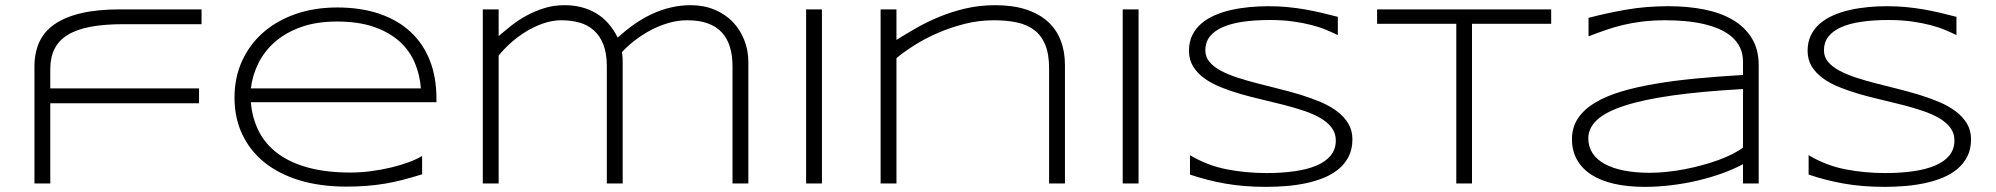

<svg xmlns="http://www.w3.org/2000/svg" viewBox="-20 -707 7693 740"><path d="M456.1 -613.8Q382.3 -613.8 329.1 -603.8Q275.9 -593.8 241.5 -572.8Q207 -551.8 190.4 -519Q173.8 -486.3 173.8 -440.9V-366.2H747.1V-309.1H173.8V0H112.8V-451.2Q112.8 -502.9 131.1 -543.9Q149.4 -585 189.5 -613Q229.5 -641.1 292.2 -656Q355 -670.9 443.8 -670.9H756.8V-613.8Z M1606.9 -35.2Q1565.9 -22.5 1530.8 -13.4Q1495.6 -4.4 1461.4 1.2Q1427.2 6.8 1391.8 9.5Q1356.4 12.2 1314 12.2Q1215.3 12.2 1135.7 -11.7Q1056.2 -35.6 1000.2 -80.3Q944.3 -125 914.1 -188.5Q883.8 -252 883.8 -331.1Q883.8 -407.7 912.8 -471.7Q941.9 -535.6 994.1 -581.5Q1046.4 -627.4 1119.1 -652.8Q1191.9 -678.2 1279.8 -678.2Q1371.1 -678.2 1442.4 -653.8Q1513.7 -629.4 1562.5 -584Q1611.3 -538.6 1636.7 -473.9Q1662.1 -409.2 1662.1 -328.1V-313H946.8Q952.1 -250.5 978 -200.2Q1003.9 -149.9 1051.5 -114.7Q1099.1 -79.6 1168.7 -60.8Q1238.3 -42 1331.1 -42Q1370.6 -42 1411.1 -47.4Q1451.7 -52.7 1488.8 -61.8Q1525.9 -70.8 1556.6 -82.3Q1587.4 -93.8 1606.9 -106ZM1602.1 -366.2Q1598.6 -417.5 1579.1 -464.1Q1559.6 -510.7 1520.8 -546.4Q1481.9 -582 1422.1 -603Q1362.3 -624 1278.8 -624Q1200.2 -624 1141.1 -603Q1082 -582 1041 -546.6Q1000 -511.2 976.6 -464.6Q953.1 -418 946.8 -366.2Z M1901.9 -670.9V-567.9Q1923.3 -586.4 1949.7 -607.4Q1976.1 -628.4 2007.8 -646Q2039.6 -663.6 2076.7 -675.3Q2113.8 -687 2156.2 -687Q2224.1 -687 2276.4 -656.5Q2328.6 -626 2360.8 -562Q2392.1 -590.8 2425.3 -614Q2458.5 -637.2 2493.4 -653.3Q2528.3 -669.4 2565.4 -678.2Q2602.5 -687 2642.1 -687Q2692.4 -687 2733.6 -669.9Q2774.9 -652.8 2803.7 -623Q2832.5 -593.3 2848.4 -553Q2864.3 -512.7 2864.3 -466.8V0H2803.2V-451.2Q2803.2 -493.2 2793.2 -526.1Q2783.2 -559.1 2762 -582Q2740.7 -605 2707.8 -616.9Q2674.8 -628.9 2628.9 -628.9Q2592.3 -628.9 2556.4 -618.4Q2520.5 -607.9 2487.8 -590.6Q2455.1 -573.2 2426.8 -551.3Q2398.4 -529.3 2377 -505.9Q2379.4 -492.2 2379.6 -482.4Q2379.9 -472.7 2379.9 -459V0H2318.8V-451.2Q2318.8 -501 2305.7 -534.9Q2292.5 -568.8 2269 -589.8Q2245.6 -610.8 2213.6 -619.9Q2181.6 -628.9 2144 -628.9Q2108.4 -628.9 2073.5 -616.7Q2038.6 -604.5 2006.8 -585Q1975.1 -565.4 1948.2 -541.3Q1921.4 -517.1 1901.9 -493.2V0H1840.8V-670.9Z M3086.9 0V-670.9H3147.9V0Z M4023.4 0V-442.9Q4023.4 -498.5 4008.5 -534.4Q3993.7 -570.3 3966.1 -591.3Q3938.5 -612.3 3898.9 -620.6Q3859.4 -628.9 3810.1 -628.9Q3752.9 -628.9 3698 -615Q3643.1 -601.1 3594.2 -579.8Q3545.4 -558.6 3504.4 -532.7Q3463.4 -506.8 3435.1 -482.9V0H3374V-670.9H3435.1V-553.2Q3469.2 -574.7 3510.5 -598.4Q3551.8 -622.1 3599.4 -641.8Q3647 -661.6 3701.2 -674.3Q3755.4 -687 3815.4 -687Q3883.3 -687 3933.8 -670.7Q3984.4 -654.3 4017.8 -624.3Q4051.3 -594.2 4067.9 -551.5Q4084.5 -508.8 4084.5 -456.1V0Z M4307.1 0V-670.9H4368.2V0Z M5136.2 -571.8Q5117.2 -581.1 5092.3 -591.6Q5067.4 -602.1 5035.4 -610.4Q5003.4 -618.7 4963.4 -624.3Q4923.3 -629.9 4874.5 -629.9Q4815.4 -629.9 4769.3 -623Q4723.1 -616.2 4691.2 -601.8Q4659.2 -587.4 4642.3 -565.4Q4625.5 -543.5 4625.5 -513.2Q4625.5 -487.8 4641.4 -468.8Q4657.2 -449.7 4684.3 -435.1Q4711.4 -420.4 4747.8 -408.4Q4784.2 -396.5 4825 -386Q4865.7 -375.5 4908.9 -364.7Q4952.1 -354 4992.9 -341.6Q5033.7 -329.1 5070.1 -313.7Q5106.4 -298.3 5133.5 -277.8Q5160.6 -257.3 5176.5 -231Q5192.4 -204.6 5192.4 -169.9Q5192.4 -132.3 5178.2 -104.2Q5164.1 -76.2 5139.9 -55.9Q5115.7 -35.6 5083.3 -22.2Q5050.8 -8.8 5013.9 -1Q4977.1 6.8 4937.7 10Q4898.4 13.2 4860.4 13.2Q4772.9 13.2 4701.9 0.5Q4630.9 -12.2 4566.4 -34.2V-108.9Q4632.8 -69.3 4706.8 -54.7Q4780.8 -40 4862.3 -40Q4919.9 -40 4968.8 -46.9Q5017.6 -53.7 5053.2 -68.6Q5088.9 -83.5 5108.6 -107.4Q5128.4 -131.3 5128.4 -166Q5128.4 -193.8 5112.5 -214.8Q5096.7 -235.8 5069.6 -251.7Q5042.5 -267.6 5006.1 -279.8Q4969.7 -292 4929.2 -302.5Q4888.7 -313 4845.5 -323Q4802.2 -333 4761.7 -344.7Q4721.2 -356.4 4684.8 -371.1Q4648.4 -385.7 4621.3 -405.5Q4594.2 -425.3 4578.4 -451.2Q4562.5 -477.1 4562.5 -511.2Q4562.5 -544.9 4575.2 -571Q4587.9 -597.2 4610.1 -616.2Q4632.3 -635.3 4662.1 -648.2Q4691.9 -661.1 4725.8 -668.7Q4759.8 -676.3 4796.4 -679.7Q4833 -683.1 4868.7 -683.1Q4907.7 -683.1 4942.6 -679.7Q4977.5 -676.3 5010 -670.7Q5042.5 -665 5073.5 -657.7Q5104.5 -650.4 5136.2 -642.1Z M5653.3 -615.2V0H5592.8V-615.2H5287.6V-670.9H5958.5V-615.2Z M6697.8 0V-74.2Q6662.6 -55.2 6617.9 -39.1Q6573.2 -22.9 6523.7 -11.2Q6474.1 0.5 6421.9 6.8Q6369.6 13.2 6319.3 13.2Q6253.9 13.2 6201.9 1.5Q6149.9 -10.3 6113.8 -33.4Q6077.6 -56.6 6058.1 -91.1Q6038.6 -125.5 6038.6 -170.9Q6038.6 -215.8 6061.3 -250.2Q6084 -284.7 6126 -310.3Q6168 -335.9 6227.3 -353.8Q6286.6 -371.6 6359.9 -384Q6433.1 -396.5 6518.3 -404.5Q6603.5 -412.6 6697.8 -418V-469.2Q6697.8 -500.5 6686 -524.4Q6674.3 -548.3 6653.3 -566.2Q6632.3 -584 6604 -595.9Q6575.7 -607.9 6542.7 -615.2Q6509.8 -622.6 6473.4 -625.7Q6437 -628.9 6400.4 -628.9Q6351.1 -628.9 6310.5 -624Q6270 -619.1 6234.9 -610.6Q6199.7 -602.1 6167.5 -590.8Q6135.3 -579.6 6102.5 -566.9V-638.2Q6170.4 -656.2 6247.3 -669.7Q6324.2 -683.1 6410.6 -683.1Q6483.9 -683.1 6547.4 -670.7Q6610.8 -658.2 6657.7 -630.9Q6704.6 -603.5 6731.4 -560.3Q6758.3 -517.1 6758.3 -455.1V0ZM6697.8 -363.8Q6538.1 -355 6425 -338.9Q6312 -322.8 6240.2 -299.3Q6168.5 -275.9 6135 -244.6Q6101.6 -213.4 6101.6 -173.8Q6101.6 -141.6 6117.9 -116.7Q6134.3 -91.8 6165 -75Q6195.8 -58.1 6239.7 -49.6Q6283.7 -41 6338.4 -41Q6370.6 -41 6405 -44.7Q6439.5 -48.3 6473.6 -54.9Q6507.8 -61.5 6541 -70.6Q6574.2 -79.6 6603.5 -90.3Q6632.8 -101.1 6657 -113.3Q6681.2 -125.5 6697.8 -138.2Z M7520.5 -571.8Q7501.5 -581.1 7476.6 -591.6Q7451.7 -602.1 7419.7 -610.4Q7387.7 -618.7 7347.7 -624.3Q7307.6 -629.9 7258.8 -629.9Q7199.7 -629.9 7153.6 -623Q7107.4 -616.2 7075.4 -601.8Q7043.5 -587.4 7026.6 -565.4Q7009.8 -543.5 7009.8 -513.2Q7009.8 -487.8 7025.6 -468.8Q7041.5 -449.7 7068.6 -435.1Q7095.7 -420.4 7132.1 -408.4Q7168.5 -396.5 7209.2 -386Q7250 -375.5 7293.2 -364.7Q7336.4 -354 7377.2 -341.6Q7418 -329.1 7454.3 -313.7Q7490.7 -298.3 7517.8 -277.8Q7544.9 -257.3 7560.8 -231Q7576.7 -204.6 7576.7 -169.9Q7576.7 -132.3 7562.5 -104.2Q7548.3 -76.2 7524.2 -55.9Q7500 -35.6 7467.5 -22.2Q7435.1 -8.8 7398.2 -1Q7361.3 6.8 7322 10Q7282.7 13.2 7244.6 13.2Q7157.2 13.2 7086.2 0.5Q7015.1 -12.2 6950.7 -34.2V-108.9Q7017.1 -69.3 7091.1 -54.7Q7165 -40 7246.6 -40Q7304.2 -40 7353 -46.9Q7401.9 -53.7 7437.5 -68.6Q7473.1 -83.5 7492.9 -107.4Q7512.7 -131.3 7512.7 -166Q7512.7 -193.8 7496.8 -214.8Q7481 -235.8 7453.9 -251.7Q7426.8 -267.6 7390.4 -279.8Q7354 -292 7313.5 -302.5Q7272.9 -313 7229.7 -323Q7186.5 -333 7146 -344.7Q7105.5 -356.4 7069.1 -371.1Q7032.7 -385.7 7005.6 -405.5Q6978.5 -425.3 6962.6 -451.2Q6946.8 -477.1 6946.8 -511.2Q6946.8 -544.9 6959.5 -571Q6972.2 -597.2 6994.4 -616.2Q7016.6 -635.3 7046.4 -648.2Q7076.2 -661.1 7110.1 -668.7Q7144 -676.3 7180.7 -679.7Q7217.3 -683.1 7252.9 -683.1Q7292 -683.1 7326.9 -679.7Q7361.8 -676.3 7394.3 -670.7Q7426.8 -665 7457.8 -657.7Q7488.8 -650.4 7520.5 -642.1Z"/></svg>

Font: Syncopate
Style: Regular
Weight: 400
Width: 7
Version: Version 001.001